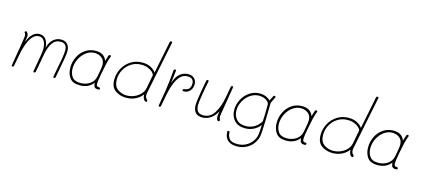

<svg xmlns="http://www.w3.org/2000/svg" viewBox="-76 -1586 5632 2550"><g transform="rotate(15 2740.0 -310.5)"><path d="M731 -389Q731 -353 718.5 -281Q706 -209 682 -83L670 -18Q668 0 652 0Q636 0 639 -19Q668 -164 684 -255.5Q700 -347 700 -389Q700 -487 612 -487Q540 -487 500 -427Q460 -367 441 -267Q416 -131 416 -128L396 -19Q394 -10 390 -6Q386 -2 377 -2Q369 -2 366 -6Q363 -10 365 -20L381 -112Q397 -200 408 -267Q414 -302 414 -333Q414 -401 388.5 -442Q363 -483 316 -483Q267 -483 227.5 -438.5Q188 -394 156 -297Q141 -251 131.5 -207Q122 -163 113 -108Q111 -98 109 -87.5Q107 -77 105 -66L96 -19Q93 -3 78 -3Q68 -3 66.5 -7.5Q65 -12 66 -20Q94 -183 113.5 -302.5Q133 -422 133 -440Q133 -448 130.5 -458.5Q128 -469 122 -475Q121 -476 118.5 -478.5Q116 -481 116 -485Q116 -491 121 -496.5Q126 -502 133 -502Q145 -502 155.5 -482.5Q166 -463 166 -445Q166 -437 162 -409L152 -353Q209 -513 316 -513Q375 -513 406 -468.5Q437 -424 438 -359Q458 -433 504 -475Q550 -517 612 -517Q673 -517 702 -480Q731 -443 731 -389Z M1272 -359Q1258 -299 1240.5 -203.5Q1223 -108 1223 -74Q1223 -52 1232 -43Q1241 -34 1261 -34Q1278 -34 1278 -22Q1278 -10 1272.5 -6.5Q1267 -3 1252 -3Q1218 -3 1204.5 -20.5Q1191 -38 1189 -78Q1160 -38 1113.5 -15.5Q1067 7 1006 7Q906 7 865 -50Q824 -107 824 -188Q824 -269 858.5 -338.5Q893 -408 955 -449.5Q1017 -491 1095 -491Q1214 -491 1248 -394L1271 -467Q1274 -477 1278 -481Q1282 -485 1290 -485Q1299 -485 1303.5 -480.5Q1308 -476 1306 -470Q1287 -423 1272 -359ZM1228 -332Q1228 -395 1186 -427.5Q1144 -460 1087 -460Q1025 -460 972 -420.5Q919 -381 887.5 -317.5Q856 -254 856 -185Q856 -119 889.5 -72Q923 -25 1006 -25Q1077 -25 1133 -61.5Q1189 -98 1203 -168Q1228 -291 1228 -332Z M1429 -186Q1429 -269 1468.5 -341.5Q1508 -414 1577 -457.5Q1646 -501 1731 -501Q1804 -501 1853 -473.5Q1902 -446 1922 -413L2011 -854Q2014 -871 2030 -871Q2047 -871 2044 -856L1896 -127Q1893 -114 1893 -102Q1893 -79 1899 -66.5Q1905 -54 1915.5 -43.5Q1926 -33 1926 -26Q1926 -21 1922.5 -15Q1919 -9 1912 -9Q1893 -9 1878 -36Q1863 -63 1864 -99Q1829 -50 1771 -21.5Q1713 7 1642 7Q1556 7 1492.5 -37.5Q1429 -82 1429 -186ZM1874 -190 1909 -376Q1904 -395 1880.5 -417Q1857 -439 1817.5 -454.5Q1778 -470 1728 -470Q1651 -470 1590 -431.5Q1529 -393 1495 -330Q1461 -267 1461 -196Q1461 -104 1516.5 -64Q1572 -24 1643 -24Q1696 -24 1746 -45.5Q1796 -67 1830.5 -104.5Q1865 -142 1874 -190Z M2477 -402Q2477 -346 2444 -309.5Q2411 -273 2361 -273Q2342 -273 2342 -283Q2342 -294 2346.5 -298.5Q2351 -303 2362 -304Q2405 -309 2425.5 -333Q2446 -357 2446 -402Q2446 -435 2426.5 -457Q2407 -479 2361 -479Q2288 -479 2241 -414Q2194 -349 2163 -228Q2148 -164 2131 -68L2121 -14Q2119 -3 2114.5 2Q2110 7 2102 7Q2094 7 2091 2.5Q2088 -2 2090 -13L2126 -226Q2143 -329 2158 -507Q2159 -515 2164.5 -519.5Q2170 -524 2178 -524Q2192 -524 2190 -507Q2183 -434 2169 -332Q2196 -425 2246.5 -467.5Q2297 -510 2361 -510Q2419 -510 2448 -478Q2477 -446 2477 -402Z M2914 -96Q2912 -82 2912 -77Q2912 -59 2918.5 -45.5Q2925 -32 2925 -28Q2925 -22 2919 -15.5Q2913 -9 2906 -9Q2895 -9 2887 -26.5Q2879 -44 2879 -69Q2879 -75 2881 -91L2889 -144Q2858 -79 2805 -40.5Q2752 -2 2687 -2Q2623 -2 2591.5 -37.5Q2560 -73 2560 -144Q2560 -179 2579.5 -300.5Q2599 -422 2614 -487Q2617 -501 2631 -501Q2638 -501 2642 -497Q2646 -493 2645 -487Q2630 -421 2610.5 -302.5Q2591 -184 2591 -150Q2591 -91 2615.5 -62Q2640 -33 2692 -33Q2786 -33 2841 -118.5Q2896 -204 2920 -336L2928 -377L2948 -490Q2951 -507 2966 -507Q2982 -507 2979 -490Z M3558 -515Q3558 -510 3555 -505Q3532 -462 3516 -424L3513 -298Q3513 -277 3512 -238Q3511 -199 3510 -171L3509 -140Q3506 -65 3503.5 -22.5Q3501 20 3497 39Q3484 99 3447 147Q3410 195 3353 222.5Q3296 250 3227 250Q3147 250 3102.5 210Q3058 170 3058 93Q3058 80 3074 80Q3088 80 3088 93Q3088 141 3115.5 180Q3143 219 3227 219Q3289 219 3339.5 194Q3390 169 3422.5 127.5Q3455 86 3466 39Q3472 12 3475 -31.5Q3478 -75 3478 -110Q3443 -64 3390.5 -37Q3338 -10 3273 -10Q3174 -10 3123 -67.5Q3072 -125 3072 -212Q3072 -286 3108 -354.5Q3144 -423 3207 -465.5Q3270 -508 3346 -508Q3398 -508 3437 -489.5Q3476 -471 3492 -450Q3516 -502 3526 -518Q3529 -523 3532 -526Q3535 -529 3539 -529Q3545 -529 3551.5 -525Q3558 -521 3558 -515ZM3478 -160Q3484 -240 3484 -400Q3474 -435 3433.5 -456Q3393 -477 3344 -477Q3280 -477 3224 -438.5Q3168 -400 3135 -338.5Q3102 -277 3102 -212Q3102 -139 3145 -90Q3188 -41 3273 -41Q3336 -41 3389 -71Q3442 -101 3478 -160Z M4109 -359Q4095 -299 4077.5 -203.5Q4060 -108 4060 -74Q4060 -52 4069 -43Q4078 -34 4098 -34Q4115 -34 4115 -22Q4115 -10 4109.5 -6.5Q4104 -3 4089 -3Q4055 -3 4041.5 -20.5Q4028 -38 4026 -78Q3997 -38 3950.5 -15.5Q3904 7 3843 7Q3743 7 3702 -50Q3661 -107 3661 -188Q3661 -269 3695.5 -338.5Q3730 -408 3792 -449.5Q3854 -491 3932 -491Q4051 -491 4085 -394L4108 -467Q4111 -477 4115 -481Q4119 -485 4127 -485Q4136 -485 4140.5 -480.5Q4145 -476 4143 -470Q4124 -423 4109 -359ZM4065 -332Q4065 -395 4023 -427.5Q3981 -460 3924 -460Q3862 -460 3809 -420.5Q3756 -381 3724.5 -317.5Q3693 -254 3693 -185Q3693 -119 3726.5 -72Q3760 -25 3843 -25Q3914 -25 3970 -61.5Q4026 -98 4040 -168Q4065 -291 4065 -332Z M4266 -186Q4266 -269 4305.5 -341.5Q4345 -414 4414 -457.5Q4483 -501 4568 -501Q4641 -501 4690 -473.5Q4739 -446 4759 -413L4848 -854Q4851 -871 4867 -871Q4884 -871 4881 -856L4733 -127Q4730 -114 4730 -102Q4730 -79 4736 -66.5Q4742 -54 4752.5 -43.5Q4763 -33 4763 -26Q4763 -21 4759.5 -15Q4756 -9 4749 -9Q4730 -9 4715 -36Q4700 -63 4701 -99Q4666 -50 4608 -21.5Q4550 7 4479 7Q4393 7 4329.5 -37.5Q4266 -82 4266 -186ZM4711 -190 4746 -376Q4741 -395 4717.5 -417Q4694 -439 4654.5 -454.5Q4615 -470 4565 -470Q4488 -470 4427 -431.5Q4366 -393 4332 -330Q4298 -267 4298 -196Q4298 -104 4353.5 -64Q4409 -24 4480 -24Q4533 -24 4583 -45.5Q4633 -67 4667.5 -104.5Q4702 -142 4711 -190Z M5366 -359Q5352 -299 5334.5 -203.5Q5317 -108 5317 -74Q5317 -52 5326 -43Q5335 -34 5355 -34Q5372 -34 5372 -22Q5372 -10 5366.5 -6.5Q5361 -3 5346 -3Q5312 -3 5298.5 -20.5Q5285 -38 5283 -78Q5254 -38 5207.5 -15.5Q5161 7 5100 7Q5000 7 4959 -50Q4918 -107 4918 -188Q4918 -269 4952.5 -338.5Q4987 -408 5049 -449.5Q5111 -491 5189 -491Q5308 -491 5342 -394L5365 -467Q5368 -477 5372 -481Q5376 -485 5384 -485Q5393 -485 5397.5 -480.5Q5402 -476 5400 -470Q5381 -423 5366 -359ZM5322 -332Q5322 -395 5280 -427.5Q5238 -460 5181 -460Q5119 -460 5066 -420.5Q5013 -381 4981.5 -317.5Q4950 -254 4950 -185Q4950 -119 4983.5 -72Q5017 -25 5100 -25Q5171 -25 5227 -61.5Q5283 -98 5297 -168Q5322 -291 5322 -332Z"/></g></svg>

Font: Mali ExtraLight
Style: Italic
Weight: 275
Italic angle: -10°
Version: Version 1.000; ttfautohint (v1.6)